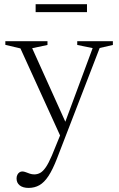

<svg xmlns="http://www.w3.org/2000/svg" viewBox="-20 -637 570 916"><path d="M299.5 -39 269 14.5 77.5 -406 5.5 -423V-440.5H206.5V-422.5L133.5 -407ZM116.5 259.5Q89.5 259.5 74.2 247.5Q59 235.5 59 214.5Q59 204.5 62.8 197Q66.5 189.5 72.8 185.2Q79 181 86 181Q94 181 103 184.5Q112 188 122.2 191.5Q132.5 195 143.5 195Q158.5 195 171.8 187.8Q185 180.5 198.5 161Q212 141.5 227.5 105L274.5 -10L286 -41L422 -407.5L348.5 -422.5V-440.5H518.5V-422.5L455.5 -408L252 119Q231.5 172 211.2 202.8Q191 233.5 168 246.5Q145 259.5 116.5 259.5ZM150 -579V-617H395V-579Z"/></svg>

Font: Newsreader 16pt 16pt Light
Style: Regular
Weight: 300
Version: Version 1.003